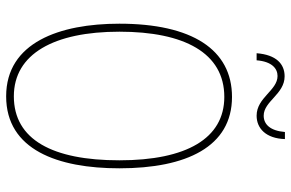

<svg xmlns="http://www.w3.org/2000/svg" viewBox="-181 -755 946 624"><g transform="rotate(90 292.0 -443.0)"><path d="M153 -804H176C180 -854 203 -872 227 -872C274 -872 297 -804 356 -804C397 -804 430 -834 432 -896H409C405 -848 384 -827 356 -827C309 -827 286 -895 228 -895C188 -895 158 -868 153 -804ZM527 -358C527 -576 457 -724 295 -724C141 -724 57 -594 57 -358C57 -164 118 10 293 10C467 10 527 -158 527 -358ZM83 -358C83 -569 152 -699 295 -699C430 -699 501 -576 501 -358C501 -141 434 -15 293 -15C155 -15 83 -146 83 -358Z"/></g></svg>

Font: Noto Sans Khmer UI Condensed Thin
Style: Regular
Weight: 100
Width: 3
Designer: Danh Hong and the Monotype Design Team
Foundry: Monotype Imaging Inc.
Version: Version 2.002